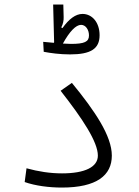

<svg xmlns="http://www.w3.org/2000/svg" viewBox="-20 -844 626 866"><path d="M258.8 2C416.5 2 484.4 -53.2 484.4 -142.1C484.4 -230.5 408.7 -342.8 304.2 -470.2L253.4 -434.6C353 -307.6 421.4 -203.6 421.4 -142.1C421.4 -90.8 363.3 -62 259.8 -62C206.1 -62 152.8 -70.3 99.6 -85L91.3 -22.9C139.6 -5.9 201.7 2 258.8 2ZM295.9 -598.6C389.6 -598.6 429.2 -624 429.2 -685.1C429.2 -741.7 396.5 -781.2 352.1 -781.2C320.8 -781.2 290.5 -757.8 261.7 -717.3L256.3 -720.2C264.6 -735.8 267.6 -752 267.1 -766.6L265.6 -823.7H219.7L224.1 -653.3C223.6 -652.3 223.1 -651.4 222.7 -650.9C204.1 -652.3 186.5 -654.3 174.8 -655.3L177.2 -610.4C207.5 -604.5 251 -598.6 295.9 -598.6ZM263.7 -647.5C293.5 -701.7 322.3 -731.9 345.7 -731.9C366.2 -731.9 381.3 -710.4 381.3 -684.1C381.3 -655.8 361.3 -646 300.3 -646C291 -646 277.8 -646.5 263.7 -647.5Z"/></svg>

Font: Cascadia Mono NF Light
Style: Regular
Weight: 300
Monospace: yes
Designer: Aaron Bell
Foundry: Saja Typeworks
Version: Version 2404.023